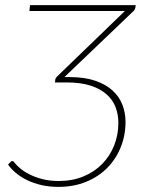

<svg xmlns="http://www.w3.org/2000/svg" viewBox="-20 -723 575 751"><path d="M11.5 0ZM510.5 -703 510 -695Q509 -691.5 507.8 -687.8Q506.5 -684 502.5 -680L232 -421.5H252.5Q311 -421.5 352.5 -407.2Q394 -393 420.2 -369Q446.5 -345 458.8 -313.2Q471 -281.5 471 -246.5Q471 -193.5 452.2 -147Q433.5 -100.5 399.2 -66Q365 -31.5 316.5 -11.8Q268 8 208.5 8Q172.5 8 141.5 0.8Q110.5 -6.5 85.5 -18.8Q60.5 -31 41.8 -46.8Q23 -62.5 11.5 -79.5L22.5 -90.5Q24 -92.5 25.5 -92.8Q27 -93 28 -93Q30.5 -93 31.5 -92.2Q32.5 -91.5 34.5 -90Q42.5 -78.5 58 -65.2Q73.5 -52 95.8 -40.8Q118 -29.5 146.8 -22.2Q175.5 -15 210 -15Q263 -15 306 -32.8Q349 -50.5 379.5 -81.5Q410 -112.5 426.5 -154Q443 -195.5 443 -243Q443 -274.5 432.2 -303.2Q421.5 -332 397.5 -353.5Q373.5 -375 335.2 -387.8Q297 -400.5 241.5 -400.5H195L196 -410Q196.5 -417 202.5 -423L468.5 -680H95L97.5 -703Z"/></svg>

Font: Lato Thin
Style: Italic
Weight: 200
Italic angle: -7°
Designer: Lukasz Dziedzic
Foundry: tyPoland Lukasz Dziedzic
Version: Version 2.007; 2014-02-27